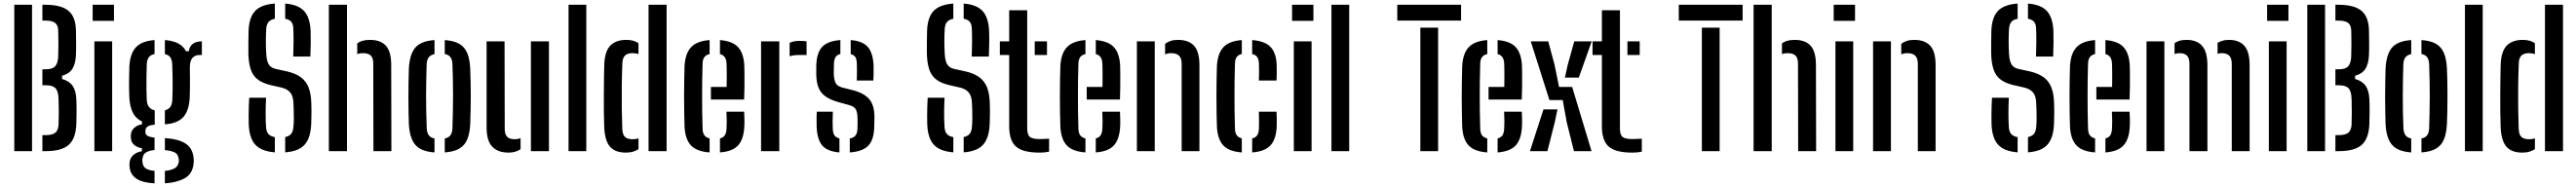

<svg xmlns="http://www.w3.org/2000/svg" viewBox="-20 -826 14071 1022"><path d="M58 0V-800H155V0ZM211.5 0V-87.5H229.5Q267.5 -87.5 283.5 -102Q299.5 -116.5 300 -149.5Q301 -185 301 -215Q301 -245 300 -280Q299.5 -325 284.2 -342.5Q269 -360 231.5 -360H211.5V-447.5H233.5Q268 -447.5 282.8 -465.5Q297.5 -483.5 298 -523Q299 -559 299 -589.8Q299 -620.5 298 -656Q298 -687 281.8 -700.2Q265.5 -713.5 228 -713.5H211.5V-800H228Q315.5 -800 355.2 -765.8Q395 -731.5 395 -652Q395.5 -611 395.8 -580.8Q396 -550.5 394.5 -521Q392 -475.5 374.8 -449Q357.5 -422.5 319 -412V-394.5Q359 -383 377 -356.5Q395 -330 397 -283.5Q398.5 -246.5 398.2 -216Q398 -185.5 397 -148.5Q394 -69 355.5 -34.5Q317 0 229.5 0Z M486 -712V-800H602.5V-712ZM495.5 0V-600H592.5V0Z M824 176Q758.5 172.5 726 151Q693.5 129.5 688.5 92.5Q687.5 86.5 687 78.8Q686.5 71 687.5 64.5Q689.5 38 708 21.5Q726.5 5 755 0.5V-15.5Q699 -27 695 -69Q694 -77 694.2 -81.5Q694.5 -86 695 -92Q696.5 -112 713.5 -127.5Q730.5 -143 755.5 -146.5V-162Q722.5 -177.5 706.2 -209Q690 -240.5 686.5 -289.5Q685.5 -316 685 -337Q684.5 -358 684.8 -377Q685 -396 685.5 -417Q686 -438 686.5 -464.5Q691 -534.5 723 -568.2Q755 -602 824 -607V-530.5Q802.5 -526.5 792.5 -512.8Q782.5 -499 781.5 -473.5Q780.5 -444.5 780 -409.8Q779.5 -375 779.8 -341.2Q780 -307.5 781.5 -279.5Q783 -254.5 794 -241Q805 -227.5 825 -223V-144.5Q797.5 -142.5 785.8 -134Q774 -125.5 774 -110.5Q774 -110 774 -108.5Q774 -107 774 -105.5Q774 -91.5 784.8 -84.2Q795.5 -77 824 -74V-6Q795 -3.5 778 6.8Q761 17 758.5 39.5Q757 45 757.2 51.5Q757.5 58 758.5 63.5Q761.5 86 778.2 95.8Q795 105.5 824 107.5ZM880.5 176V108Q912 105 931.8 94.8Q951.5 84.5 955.5 62Q957.5 55.5 957.2 49.5Q957 43.5 954.5 36.5Q951 14 931 5.5Q911 -3 880.5 -5.5V-71.5Q954 -66.5 992.8 -41.8Q1031.5 -17 1037 34.5Q1038 41 1038.2 50Q1038.5 59 1037 69Q1031.5 125 988.2 148.5Q945 172 880.5 176ZM880.5 -146.5V-223Q899.5 -228 909.5 -240.8Q919.5 -253.5 921 -278.5Q922.5 -307 922.8 -340.8Q923 -374.5 922.5 -409.5Q922 -444.5 920.5 -476Q919 -500 909.8 -513Q900.5 -526 880.5 -530.5V-607Q967.5 -601 996 -546H1011.5Q1014.5 -572.5 1032.8 -586.2Q1051 -600 1082.5 -600V-525.5H1070.5Q1045.5 -525.5 1031.2 -509.8Q1017 -494 1017 -459V-433Q1017.5 -405 1017.5 -383.2Q1017.5 -361.5 1017.2 -339.5Q1017 -317.5 1016 -289.5Q1011.5 -219.5 980.5 -185.5Q949.5 -151.5 880.5 -146.5Z M1481 6.5Q1408 1 1374.8 -34.8Q1341.5 -70.5 1338.5 -146.5Q1338 -171.5 1338 -195Q1338 -218.5 1338.8 -242.2Q1339.5 -266 1341 -292H1433Q1431 -249.5 1430.8 -210Q1430.5 -170.5 1433 -132Q1434.5 -107 1445.5 -94Q1456.5 -81 1481 -76.5ZM1537.5 6.5V-77Q1559.5 -81.5 1570 -94.2Q1580.5 -107 1582.5 -132Q1584.5 -152.5 1584.8 -175.5Q1585 -198.5 1584.2 -221.5Q1583.5 -244.5 1582.5 -265Q1581 -300.5 1565.8 -319.8Q1550.5 -339 1519 -347L1454 -362Q1410.5 -373 1385.2 -393.5Q1360 -414 1349 -448Q1338 -482 1336.5 -532Q1336 -562 1336.5 -592.8Q1337 -623.5 1337.5 -655Q1339.5 -730 1373 -765.8Q1406.5 -801.5 1481 -806.5V-723.5Q1457.5 -719 1446.8 -706.2Q1436 -693.5 1434 -669Q1432 -633.5 1432 -600.5Q1432 -567.5 1434 -532Q1436 -494.5 1447 -475.2Q1458 -456 1484.5 -449.5L1544.5 -436.5Q1593.5 -425.5 1622.5 -404.2Q1651.5 -383 1665 -348.8Q1678.5 -314.5 1680 -265Q1681 -246.5 1681 -226Q1681 -205.5 1680.5 -185Q1680 -164.5 1679.5 -146.5Q1676 -70.5 1643 -34.5Q1610 1.5 1537.5 6.5ZM1581.5 -517Q1583 -560 1583.2 -596.8Q1583.5 -633.5 1582 -669Q1581.5 -693.5 1571 -706.5Q1560.5 -719.5 1537.5 -723.5V-806.5Q1608.5 -801 1641 -765.5Q1673.5 -730 1676.5 -654.5Q1677.5 -625.5 1677 -589.8Q1676.5 -554 1675 -517Z M1776 0V-800H1875V0ZM2019.5 0 2018.5 -479Q2018.5 -508.5 2005.2 -522Q1992 -535.5 1962.5 -535.5Q1944.5 -535.5 1931 -530.5V-588.5Q1943.5 -598.5 1960.5 -603.2Q1977.5 -608 2000.5 -608Q2059 -608 2087.8 -575.8Q2116.5 -543.5 2116.5 -471L2117.5 0Z M2213 -147.5Q2212 -175.5 2211.2 -214Q2210.5 -252.5 2210.5 -295.2Q2210.5 -338 2211.2 -379Q2212 -420 2213 -452.5Q2217.5 -530.5 2248.5 -566.2Q2279.5 -602 2353 -607V-530.5Q2330.5 -525.5 2320.8 -511.8Q2311 -498 2310 -473.5Q2309 -436 2308 -394Q2307 -352 2307 -307.2Q2307 -262.5 2307.8 -217Q2308.5 -171.5 2310.5 -126.5Q2311.5 -101.5 2321.2 -87.5Q2331 -73.5 2353 -69V7Q2279.5 2 2248.2 -34.5Q2217 -71 2213 -147.5ZM2409 7V-69Q2431.5 -74 2440.8 -87.8Q2450 -101.5 2451 -125.5Q2452.5 -171 2453.2 -214Q2454 -257 2454.2 -299.8Q2454.5 -342.5 2453.5 -386Q2452.5 -429.5 2451 -475Q2450 -499.5 2440.5 -513Q2431 -526.5 2409 -531V-607Q2459 -603.5 2488.2 -586.5Q2517.5 -569.5 2531.5 -536.5Q2545.5 -503.5 2548 -452.5Q2549.5 -422 2550.2 -383.2Q2551 -344.5 2551 -302.8Q2551 -261 2550.2 -220.8Q2549.5 -180.5 2548 -147.5Q2545.5 -96.5 2531.5 -63.5Q2517.5 -30.5 2488 -13.5Q2458.5 3.5 2409 7Z M2637.5 -129.5V-600H2735.5L2736.5 -121.5Q2736.5 -92 2749.5 -78.5Q2762.5 -65 2791.5 -65Q2809.5 -65 2823 -71V-10.5Q2795.5 8 2757.5 8Q2699.5 8 2668.5 -24.2Q2637.5 -56.5 2637.5 -129.5ZM2879.5 0V-600H2978V0Z M3085 0V-800H3182V0Z M3280 -129Q3278.5 -166 3278 -211Q3277.5 -256 3277.8 -302.8Q3278 -349.5 3278.5 -393Q3279 -436.5 3280 -471Q3282.5 -545.5 3313.2 -576.8Q3344 -608 3400 -608Q3422 -608 3438 -603.5Q3454 -599 3467 -590V-530Q3453 -535.5 3435 -535.5Q3406 -535.5 3393 -522.2Q3380 -509 3379 -481Q3376.5 -421.5 3375.8 -358Q3375 -294.5 3375.8 -234Q3376.5 -173.5 3378.5 -123.5Q3379.5 -91 3393 -78Q3406.5 -65 3435 -65Q3453.5 -65 3467 -70V-11Q3453.5 -2 3437 3Q3420.5 8 3398 8Q3340 8 3311.8 -24Q3283.5 -56 3280 -129ZM3522 0V-800H3620.5V0Z M3718.5 -134Q3717.5 -167 3716.8 -209.8Q3716 -252.5 3716 -298.8Q3716 -345 3716.8 -388Q3717.5 -431 3718.5 -464.5Q3722.5 -535 3754.8 -568.5Q3787 -602 3855.5 -607V-530.5Q3835 -526 3826.2 -513Q3817.5 -500 3817 -478Q3815.5 -432 3815 -388.2Q3814.5 -344.5 3814.5 -301.5Q3814.5 -258.5 3815 -214.5Q3815.5 -170.5 3817 -124Q3817.5 -99.5 3826.8 -86.8Q3836 -74 3855.5 -69.5V7Q3784.5 2 3753.2 -31.8Q3722 -65.5 3718.5 -134ZM3912 7V-69.5Q3930.5 -74 3938.8 -87Q3947 -100 3948 -124.5Q3949 -139.5 3949 -163.5Q3949 -187.5 3947.5 -215.5H4044Q4045 -201.5 4045.5 -176Q4046 -150.5 4045 -134Q4041.5 -65 4011 -31.5Q3980.5 2 3912 7ZM3862.5 -282V-351H3948.5Q3949 -377 3949 -403Q3949 -429 3948.8 -449.2Q3948.5 -469.5 3948 -478Q3947 -501 3938.2 -513.5Q3929.5 -526 3912 -530.5V-607Q3980.5 -601.5 4011 -568.2Q4041.5 -535 4045 -468Q4045.5 -456.5 4045.8 -425.2Q4046 -394 4045.8 -355.2Q4045.5 -316.5 4044 -282Z M4136.5 0V-600H4236V0ZM4292.5 -518.5V-592Q4313 -602.5 4345.5 -602.5Q4355.5 -602.5 4365.8 -602Q4376 -601.5 4385 -600V-525.5H4346.5Q4314 -525.5 4292.5 -518.5Z M4440 -134Q4439.5 -157 4439.5 -177.5Q4439.5 -198 4441 -215.5H4528.5Q4527 -184 4527.2 -162.2Q4527.5 -140.5 4528 -124Q4528.5 -99.5 4537 -86.8Q4545.5 -74 4564.5 -69.5V7Q4498 2 4470.2 -31.5Q4442.5 -65 4440 -134ZM4621 7V-69Q4642.5 -73 4652.5 -86Q4662.5 -99 4663 -124.5Q4663.5 -139 4663.5 -147.2Q4663.5 -155.5 4663.5 -163Q4663.5 -170.5 4663 -183Q4662.5 -213 4653.8 -228.5Q4645 -244 4618.5 -251.5L4558.5 -268Q4516.5 -280 4490.2 -297.8Q4464 -315.5 4451.5 -344Q4439 -372.5 4438 -416.5Q4438 -431.5 4438 -442Q4438 -452.5 4438 -464.5Q4439 -534.5 4468.8 -568.2Q4498.5 -602 4569.5 -607V-531Q4551.5 -526.5 4543.5 -514.2Q4535.5 -502 4534.5 -478Q4534.5 -470.5 4534 -457.5Q4533.5 -444.5 4533.5 -425.5Q4534.5 -393.5 4542.5 -374.5Q4550.5 -355.5 4580.5 -347.5L4636 -333.5Q4696.5 -318.5 4726 -285.5Q4755.5 -252.5 4755.5 -187Q4755.5 -171.5 4755.2 -159.5Q4755 -147.5 4754.5 -132Q4753 -63.5 4722.8 -30.8Q4692.5 2 4621 7ZM4659 -386Q4660 -401 4660 -418.5Q4660 -436 4660 -451.8Q4660 -467.5 4659.5 -478Q4659 -501.5 4651.5 -513.8Q4644 -526 4626 -530V-607Q4691.5 -602 4719.8 -569Q4748 -536 4751 -467Q4751 -459 4751 -443.8Q4751 -428.5 4750.8 -412.2Q4750.5 -396 4749.5 -386Z M5186.5 6.5Q5113.5 1 5080.2 -34.8Q5047 -70.5 5044 -146.5Q5043.5 -171.5 5043.5 -195Q5043.5 -218.5 5044.2 -242.2Q5045 -266 5046.5 -292H5138.5Q5136.5 -249.5 5136.2 -210Q5136 -170.5 5138.5 -132Q5140 -107 5151 -94Q5162 -81 5186.5 -76.5ZM5243 6.5V-77Q5265 -81.5 5275.5 -94.2Q5286 -107 5288 -132Q5290 -152.5 5290.2 -175.5Q5290.5 -198.5 5289.8 -221.5Q5289 -244.5 5288 -265Q5286.5 -300.5 5271.2 -319.8Q5256 -339 5224.5 -347L5159.5 -362Q5116 -373 5090.8 -393.5Q5065.5 -414 5054.5 -448Q5043.5 -482 5042 -532Q5041.5 -562 5042 -592.8Q5042.5 -623.5 5043 -655Q5045 -730 5078.5 -765.8Q5112 -801.5 5186.5 -806.5V-723.5Q5163 -719 5152.2 -706.2Q5141.5 -693.5 5139.5 -669Q5137.5 -633.5 5137.5 -600.5Q5137.5 -567.5 5139.5 -532Q5141.5 -494.5 5152.5 -475.2Q5163.5 -456 5190 -449.5L5250 -436.5Q5299 -425.5 5328 -404.2Q5357 -383 5370.5 -348.8Q5384 -314.5 5385.5 -265Q5386.5 -246.5 5386.5 -226Q5386.5 -205.5 5386 -185Q5385.5 -164.5 5385 -146.5Q5381.5 -70.5 5348.5 -34.5Q5315.5 1.5 5243 6.5ZM5287 -517Q5288.5 -560 5288.8 -596.8Q5289 -633.5 5287.5 -669Q5287 -693.5 5276.5 -706.5Q5266 -719.5 5243 -723.5V-806.5Q5314 -801 5346.5 -765.5Q5379 -730 5382 -654.5Q5383 -625.5 5382.5 -589.8Q5382 -554 5380.5 -517Z M5440.5 -525.5V-600H5491.5V-770H5590V-124.5Q5590 -90 5604 -78Q5618 -66 5658 -66Q5672.5 -66 5683.8 -66.8Q5695 -67.5 5709.5 -68V3Q5697.5 5.5 5684.8 6.8Q5672 8 5657 8Q5566.5 8 5529 -24.8Q5491.5 -57.5 5491.5 -136V-525.5ZM5631 -525.5V-600H5698V-525.5Z M5771 -134Q5770 -167 5769.2 -209.8Q5768.5 -252.5 5768.5 -298.8Q5768.5 -345 5769.2 -388Q5770 -431 5771 -464.5Q5775 -535 5807.2 -568.5Q5839.5 -602 5908 -607V-530.5Q5887.5 -526 5878.8 -513Q5870 -500 5869.5 -478Q5868 -432 5867.5 -388.2Q5867 -344.5 5867 -301.5Q5867 -258.5 5867.5 -214.5Q5868 -170.5 5869.5 -124Q5870 -99.5 5879.2 -86.8Q5888.5 -74 5908 -69.5V7Q5837 2 5805.8 -31.8Q5774.5 -65.5 5771 -134ZM5964.5 7V-69.5Q5983 -74 5991.2 -87Q5999.5 -100 6000.5 -124.5Q6001.5 -139.5 6001.5 -163.5Q6001.5 -187.5 6000 -215.5H6096.5Q6097.5 -201.5 6098 -176Q6098.5 -150.5 6097.5 -134Q6094 -65 6063.5 -31.5Q6033 2 5964.5 7ZM5915 -282V-351H6001Q6001.5 -377 6001.5 -403Q6001.5 -429 6001.2 -449.2Q6001 -469.5 6000.5 -478Q5999.5 -501 5990.8 -513.5Q5982 -526 5964.5 -530.5V-607Q6033 -601.5 6063.5 -568.2Q6094 -535 6097.5 -468Q6098 -456.5 6098.2 -425.2Q6098.5 -394 6098.2 -355.2Q6098 -316.5 6096.5 -282Z M6189 0V-600H6286.5V0ZM6433.5 0V-479Q6433 -508.5 6419 -522Q6405 -535.5 6375.5 -535.5Q6366.5 -535.5 6358.5 -533.8Q6350.5 -532 6343 -529V-586.5Q6356.5 -597 6373.5 -602.5Q6390.5 -608 6413.5 -608Q6472 -608 6501.2 -575.8Q6530.5 -543.5 6530.5 -471V0Z M6626 -134Q6625 -167 6624.2 -209.8Q6623.5 -252.5 6623.5 -298.8Q6623.5 -345 6624.2 -388Q6625 -431 6626 -464.5Q6630 -535 6661.8 -568.5Q6693.5 -602 6762 -607V-531Q6742.5 -526.5 6733.8 -514Q6725 -501.5 6724.5 -478Q6723 -431.5 6722.5 -387.8Q6722 -344 6722 -301Q6722 -258 6722.5 -214.2Q6723 -170.5 6724.5 -124Q6725 -100 6734 -87.2Q6743 -74.5 6762 -70V7Q6691.5 2 6660.5 -31.8Q6629.5 -65.5 6626 -134ZM6818.5 7V-69.5Q6838 -74 6846.2 -87Q6854.5 -100 6855.5 -124.5Q6856 -144 6856 -165.2Q6856 -186.5 6855 -215.5H6951.5Q6952.5 -200.5 6953 -176Q6953.5 -151.5 6952.5 -134Q6949.5 -65 6918.5 -31.5Q6887.5 2 6818.5 7ZM6855 -386Q6856 -400.5 6856 -417Q6856 -433.5 6856 -449.5Q6856 -465.5 6855.5 -478Q6854.5 -501.5 6846.2 -514Q6838 -526.5 6818.5 -530.5V-607Q6887.5 -602 6919 -569.2Q6950.5 -536.5 6952.5 -468Q6953 -448.5 6952.8 -425Q6952.5 -401.5 6951.5 -386Z M7036.5 -712V-800H7153V-712ZM7046 0V-600H7143V0Z M7251.5 0V-800H7348.5V0Z M7737 0V-675H7834V0ZM7611 -713.5V-800H7959.5V-713.5Z M7965.5 -134Q7964.5 -167 7963.8 -209.8Q7963 -252.5 7963 -298.8Q7963 -345 7963.8 -388Q7964.5 -431 7965.5 -464.5Q7969.5 -535 8001.8 -568.5Q8034 -602 8102.5 -607V-530.5Q8082 -526 8073.2 -513Q8064.5 -500 8064 -478Q8062.5 -432 8062 -388.2Q8061.5 -344.5 8061.5 -301.5Q8061.5 -258.5 8062 -214.5Q8062.5 -170.5 8064 -124Q8064.5 -99.5 8073.8 -86.8Q8083 -74 8102.5 -69.5V7Q8031.5 2 8000.2 -31.8Q7969 -65.5 7965.5 -134ZM8159 7V-69.5Q8177.5 -74 8185.8 -87Q8194 -100 8195 -124.5Q8196 -139.5 8196 -163.5Q8196 -187.5 8194.5 -215.5H8291Q8292 -201.5 8292.5 -176Q8293 -150.5 8292 -134Q8288.5 -65 8258 -31.5Q8227.5 2 8159 7ZM8109.5 -282V-351H8195.5Q8196 -377 8196 -403Q8196 -429 8195.8 -449.2Q8195.5 -469.5 8195 -478Q8194 -501 8185.2 -513.5Q8176.5 -526 8159 -530.5V-607Q8227.5 -601.5 8258 -568.2Q8288.5 -535 8292 -468Q8292.5 -456.5 8292.8 -425.2Q8293 -394 8292.8 -355.2Q8292.5 -316.5 8291 -282Z M8576 0 8537 -155.5 8514.5 -279H8442L8340 -600H8435.5L8470 -472L8494.5 -351H8566L8672 0ZM8335.5 0 8409.5 -228H8486L8470.5 -155.5L8431 0ZM8526.5 -402 8542 -472 8577.5 -600H8673L8602.5 -402Z M8677.5 -525.5V-600H8728.5V-770H8827V-124.5Q8827 -90 8841 -78Q8855 -66 8895 -66Q8909.5 -66 8920.8 -66.8Q8932 -67.5 8946.5 -68V3Q8934.5 5.5 8921.8 6.8Q8909 8 8894 8Q8803.5 8 8766 -24.8Q8728.5 -57.5 8728.5 -136V-525.5ZM8868 -525.5V-600H8935V-525.5Z M9274.5 0V-675H9371.5V0ZM9148.5 -713.5V-800H9497V-713.5Z M9557 0V-800H9656V0ZM9800.5 0 9799.5 -479Q9799.5 -508.5 9786.2 -522Q9773 -535.5 9743.5 -535.5Q9725.5 -535.5 9712 -530.5V-588.5Q9724.5 -598.5 9741.5 -603.2Q9758.5 -608 9781.5 -608Q9840 -608 9868.8 -575.8Q9897.5 -543.5 9897.5 -471L9898.5 0Z M9994.5 -712V-800H10111V-712ZM10004 0V-600H10101V0Z M10209.5 0V-600H10307V0ZM10454 0V-479Q10453.5 -508.5 10439.5 -522Q10425.5 -535.5 10396 -535.5Q10387 -535.5 10379 -533.8Q10371 -532 10363.5 -529V-586.5Q10377 -597 10394 -602.5Q10411 -608 10434 -608Q10492.5 -608 10521.8 -575.8Q10551 -543.5 10551 -471V0Z M10999 6.5Q10926 1 10892.8 -34.8Q10859.5 -70.5 10856.5 -146.5Q10856 -171.5 10856 -195Q10856 -218.5 10856.8 -242.2Q10857.5 -266 10859 -292H10951Q10949 -249.5 10948.8 -210Q10948.5 -170.5 10951 -132Q10952.5 -107 10963.5 -94Q10974.5 -81 10999 -76.5ZM11055.5 6.5V-77Q11077.5 -81.5 11088 -94.2Q11098.5 -107 11100.5 -132Q11102.5 -152.5 11102.8 -175.5Q11103 -198.5 11102.2 -221.5Q11101.5 -244.5 11100.5 -265Q11099 -300.5 11083.8 -319.8Q11068.5 -339 11037 -347L10972 -362Q10928.5 -373 10903.2 -393.5Q10878 -414 10867 -448Q10856 -482 10854.5 -532Q10854 -562 10854.5 -592.8Q10855 -623.5 10855.5 -655Q10857.5 -730 10891 -765.8Q10924.5 -801.5 10999 -806.5V-723.5Q10975.5 -719 10964.8 -706.2Q10954 -693.5 10952 -669Q10950 -633.5 10950 -600.5Q10950 -567.5 10952 -532Q10954 -494.5 10965 -475.2Q10976 -456 11002.5 -449.5L11062.5 -436.5Q11111.5 -425.5 11140.5 -404.2Q11169.5 -383 11183 -348.8Q11196.5 -314.5 11198 -265Q11199 -246.5 11199 -226Q11199 -205.5 11198.5 -185Q11198 -164.5 11197.5 -146.5Q11194 -70.5 11161 -34.5Q11128 1.5 11055.5 6.5ZM11099.5 -517Q11101 -560 11101.2 -596.8Q11101.5 -633.5 11100 -669Q11099.5 -693.5 11089 -706.5Q11078.5 -719.5 11055.5 -723.5V-806.5Q11126.5 -801 11159 -765.5Q11191.5 -730 11194.5 -654.5Q11195.5 -625.5 11195 -589.8Q11194.5 -554 11193 -517Z M11285 -134Q11284 -167 11283.2 -209.8Q11282.5 -252.5 11282.5 -298.8Q11282.5 -345 11283.2 -388Q11284 -431 11285 -464.5Q11289 -535 11321.2 -568.5Q11353.5 -602 11422 -607V-530.5Q11401.5 -526 11392.8 -513Q11384 -500 11383.5 -478Q11382 -432 11381.5 -388.2Q11381 -344.5 11381 -301.5Q11381 -258.5 11381.5 -214.5Q11382 -170.5 11383.5 -124Q11384 -99.5 11393.2 -86.8Q11402.5 -74 11422 -69.5V7Q11351 2 11319.8 -31.8Q11288.5 -65.5 11285 -134ZM11478.5 7V-69.5Q11497 -74 11505.2 -87Q11513.5 -100 11514.5 -124.5Q11515.5 -139.5 11515.5 -163.5Q11515.5 -187.5 11514 -215.5H11610.5Q11611.5 -201.5 11612 -176Q11612.5 -150.5 11611.5 -134Q11608 -65 11577.5 -31.5Q11547 2 11478.5 7ZM11429 -282V-351H11515Q11515.5 -377 11515.5 -403Q11515.5 -429 11515.2 -449.2Q11515 -469.5 11514.5 -478Q11513.5 -501 11504.8 -513.5Q11496 -526 11478.5 -530.5V-607Q11547 -601.5 11577.5 -568.2Q11608 -535 11611.5 -468Q11612 -456.5 11612.2 -425.2Q11612.5 -394 11612.2 -355.2Q11612 -316.5 11610.5 -282Z M11703 0V-600H11800.5V0ZM12168.5 0V-479Q12168 -509 12154.2 -522.2Q12140.5 -535.5 12114 -535.5Q12100.5 -535.5 12091 -531.5V-592Q12103.5 -599.5 12118.8 -603.8Q12134 -608 12153 -608Q12208 -608 12236.8 -576.2Q12265.5 -544.5 12266 -471V0ZM11937.5 0V-479Q11937 -508.5 11923.8 -522Q11910.5 -535.5 11883.5 -535.5Q11876.5 -535.5 11869.2 -534.2Q11862 -533 11856 -531V-590Q11868.5 -599 11884 -603.5Q11899.5 -608 11921.5 -608Q11976.5 -608 12005.8 -576.2Q12035 -544.5 12035.5 -471V0Z M12361.5 -712V-800H12478V-712ZM12371 0V-600H12468V0Z M12581 0V-800H12678V0ZM12734.5 0V-87.5H12752.5Q12790.5 -87.5 12806.5 -102Q12822.5 -116.5 12823 -149.5Q12824 -185 12824 -215Q12824 -245 12823 -280Q12822.5 -325 12807.2 -342.5Q12792 -360 12754.5 -360H12734.5V-447.5H12756.5Q12791 -447.5 12805.8 -465.5Q12820.5 -483.5 12821 -523Q12822 -559 12822 -589.8Q12822 -620.5 12821 -656Q12821 -687 12804.8 -700.2Q12788.5 -713.5 12751 -713.5H12734.5V-800H12751Q12838.5 -800 12878.2 -765.8Q12918 -731.5 12918 -652Q12918.5 -611 12918.8 -580.8Q12919 -550.5 12917.5 -521Q12915 -475.5 12897.8 -449Q12880.5 -422.5 12842 -412V-394.5Q12882 -383 12900 -356.5Q12918 -330 12920 -283.5Q12921.5 -246.5 12921.2 -216Q12921 -185.5 12920 -148.5Q12917 -69 12878.5 -34.5Q12840 0 12752.5 0Z M13008.5 -147.5Q13007.5 -175.5 13006.8 -214Q13006 -252.5 13006 -295.2Q13006 -338 13006.8 -379Q13007.5 -420 13008.5 -452.5Q13013 -530.5 13044 -566.2Q13075 -602 13148.5 -607V-530.5Q13126 -525.5 13116.2 -511.8Q13106.5 -498 13105.5 -473.5Q13104.5 -436 13103.5 -394Q13102.5 -352 13102.5 -307.2Q13102.5 -262.5 13103.2 -217Q13104 -171.5 13106 -126.5Q13107 -101.5 13116.8 -87.5Q13126.5 -73.5 13148.5 -69V7Q13075 2 13043.8 -34.5Q13012.5 -71 13008.5 -147.5ZM13204.5 7V-69Q13227 -74 13236.2 -87.8Q13245.5 -101.5 13246.5 -125.5Q13248 -171 13248.8 -214Q13249.5 -257 13249.8 -299.8Q13250 -342.5 13249 -386Q13248 -429.5 13246.5 -475Q13245.5 -499.5 13236 -513Q13226.5 -526.5 13204.5 -531V-607Q13254.5 -603.5 13283.8 -586.5Q13313 -569.5 13327 -536.5Q13341 -503.5 13343.5 -452.5Q13345 -422 13345.8 -383.2Q13346.5 -344.5 13346.5 -302.8Q13346.5 -261 13345.8 -220.8Q13345 -180.5 13343.5 -147.5Q13341 -96.5 13327 -63.5Q13313 -30.5 13283.5 -13.5Q13254 3.5 13204.5 7Z M13442 0V-800H13539V0Z M13637 -129Q13635.5 -166 13635 -211Q13634.5 -256 13634.8 -302.8Q13635 -349.5 13635.5 -393Q13636 -436.5 13637 -471Q13639.5 -545.5 13670.2 -576.8Q13701 -608 13757 -608Q13779 -608 13795 -603.5Q13811 -599 13824 -590V-530Q13810 -535.5 13792 -535.5Q13763 -535.5 13750 -522.2Q13737 -509 13736 -481Q13733.5 -421.5 13732.8 -358Q13732 -294.5 13732.8 -234Q13733.5 -173.5 13735.5 -123.5Q13736.5 -91 13750 -78Q13763.5 -65 13792 -65Q13810.5 -65 13824 -70V-11Q13810.5 -2 13794 3Q13777.5 8 13755 8Q13697 8 13668.8 -24Q13640.5 -56 13637 -129ZM13879 0V-800H13977.5V0Z"/></svg>

Font: Big Shoulders Stencil Text Thin SemiBold
Style: Regular
Weight: 600
Version: Version 2.001